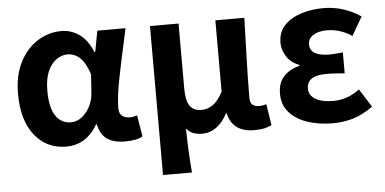

<svg xmlns="http://www.w3.org/2000/svg" viewBox="-52 -675 1960 977"><g transform="rotate(-5 928.0 -186.5)"><path d="M266 14Q166 14 105 -62.5Q44 -139 44 -275Q44 -369 78.5 -436Q113 -503 169.5 -538.5Q226 -574 291 -574Q340 -574 381.5 -545.5Q423 -517 450 -453H454L474 -560H618Q611 -526 603 -490Q582 -397 564 -305.5Q546 -214 546 -158Q546 -130 561.5 -118Q577 -106 601 -106Q618 -106 638 -113L656 -4Q628 14 565 14Q509 14 475 -9Q441 -32 430 -85H426Q368 14 266 14ZM300 -107Q342 -107 376 -146Q410 -185 416 -242L423 -341Q404 -401 375.5 -427Q347 -453 312 -453Q283 -453 255.5 -434Q228 -415 211 -376.5Q194 -338 194 -277Q194 -191 222.5 -149Q251 -107 300 -107Z M743 201V-560H889V-229Q889 -166 908 -139Q927 -112 967 -112Q999 -112 1025 -130Q1051 -148 1077 -195V-560H1225Q1223 -481 1220 -397Q1215 -250 1215 -152Q1215 -126 1228 -116Q1241 -106 1263 -106Q1278 -106 1298 -112L1315 -4Q1300 4 1279 9Q1258 14 1226 14Q1115 14 1093 -84H1090Q1040 9 960 9Q937 9 916.5 2Q896 -5 880 -25Q881 41 883.5 91.5Q886 142 891 201Z M1627 14Q1556 14 1498 -5.5Q1440 -25 1406 -63.5Q1372 -102 1372 -158Q1372 -215 1402.5 -247.5Q1433 -280 1483 -292V-297Q1440 -313 1418.5 -347Q1397 -381 1397 -416Q1397 -471 1429.5 -505.5Q1462 -540 1515.5 -557Q1569 -574 1630 -574Q1731 -574 1820 -515L1765 -420Q1705 -460 1637 -460Q1594 -460 1567.5 -443Q1541 -426 1541 -396Q1541 -339 1633 -336Q1659 -336 1689 -339Q1699 -340 1709 -341V-234Q1697 -235 1684 -236Q1648 -239 1615 -239Q1515 -239 1516 -172Q1516 -138 1548.5 -118.5Q1581 -99 1642 -99Q1671 -99 1705.5 -109.5Q1740 -120 1774 -146L1833 -53Q1780 -15 1730.5 -0.5Q1681 14 1627 14Z"/></g></svg>

Font: Source Han Sans CN Bold
Style: Bold
Weight: 700
Designer: Ryoko NISHIZUKA 西塚涼子 (kana & ideographs); Paul D. Hunt (Latin, Greek & Cyrillic); Wenlong ZHANG 张文龙 (bopomofo); Sandoll 
Foundry: Adobe Systems Incorporated
Version: Version 1.00;May 30, 2023;FontCreator 11.5.0.2422 32-bit